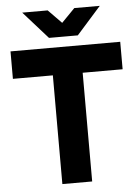

<svg xmlns="http://www.w3.org/2000/svg" viewBox="-60 -947 720 993"><g transform="rotate(-5 300.0 -450.5)"><path d="M223 -564.4H15.6V-707H585.2V-564.4H377.8V0H223ZM229 -763.4 363.8 -901.4H496L369.6 -759.2H229ZM93.4 -901.4H225.6L360.6 -763.4V-759.2H220Z"/></g></svg>

Font: 寒蝉端黑体 Light
Style: Regular
Weight: 300
Designer: ChillDuanSans {Warren2060}; 
Source Han Sans {Ryoko NISHIZUKA 西塚涼子 (kana, bopomofo & ideographs); Paul D. Hunt (Latin, G
Foundry: ChillType&Adobe
Version: Version 1.300;Glyphs 3.3 (3306)